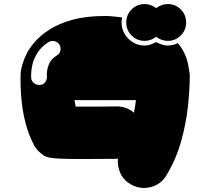

<svg xmlns="http://www.w3.org/2000/svg" viewBox="-20 -717 1040 949"><path d="M809 -697Q847 -697 873.5 -670.5Q900 -644 900 -606Q900 -568 873.5 -541.5Q847 -515 809 -515Q793 -515 778.5 -520.5Q764 -526 752 -535Q740 -526 725.5 -520.5Q711 -515 695 -515Q657 -515 630.5 -541.5Q604 -568 604 -606Q604 -644 630.5 -670.5Q657 -697 695 -697Q711 -697 725.5 -691.5Q740 -686 752 -677Q764 -686 778.5 -691.5Q793 -697 809 -697ZM859 -504Q881 -478 895 -446Q909 -414 914 -373Q915 -366 916.5 -359Q918 -352 918 -345Q918 -276 909 -192Q900 -108 875.5 -19.5Q851 69 803 149Q785 180 755 196Q725 212 691 212Q657 212 626 194Q591 174 575 139Q559 104 563 67Q562 67 561.5 67.5Q561 68 560 68Q456 69 389.5 69Q323 69 284.5 67.5Q246 66 225.5 62Q205 58 194 50Q183 42 170 30Q163 22 157 14.5Q151 7 147 -2Q123 -48 109 -99Q95 -150 89 -199Q83 -248 82 -288.5Q81 -329 82 -353Q82 -367 87 -384Q87 -384 92 -402.5Q97 -421 111 -450Q125 -479 153 -511Q181 -543 226.5 -572Q272 -601 339 -619.5Q406 -638 500 -638Q517 -638 537 -636Q557 -634 570.5 -632.5Q584 -631 584 -631Q581 -619 581 -606Q581 -574 596.5 -548.5Q612 -523 637.5 -507.5Q663 -492 695 -492Q710 -492 724.5 -497Q739 -502 752 -509Q765 -502 779.5 -497Q794 -492 809 -492Q837 -492 859 -504ZM261 -443Q275 -451 278.5 -466.5Q282 -482 274 -496Q265 -510 249 -513.5Q233 -517 220 -509Q184 -486 165.5 -456.5Q147 -427 140.5 -399Q134 -371 134 -352Q134 -333 134 -331Q136 -315 148.5 -305.5Q161 -296 177 -297Q193 -298 203 -310.5Q213 -323 212 -339Q211 -340 212 -359Q213 -378 223 -402Q233 -426 261 -443ZM642 -160Q645 -175 647.5 -190.5Q650 -206 652 -222Q652 -222 628.5 -222Q605 -222 570 -222Q535 -222 500 -222Q465 -222 430 -222Q395 -222 371.5 -222Q348 -222 348 -222Q349 -214 351 -206Q353 -198 354 -190Q396 -190 450 -190Q504 -190 557 -191Q606 -191 642 -160Z"/></svg>

Font: Nikukyu
Style: Regular
Weight: 400
Version: Version 1.00